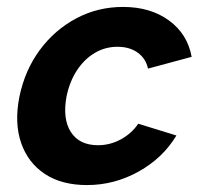

<svg xmlns="http://www.w3.org/2000/svg" viewBox="-20 -527 589 554"><path d="M231 7Q158 7 109.5 -25Q61 -57 41 -114.5Q21 -172 36 -248Q52 -325 95 -383Q138 -441 200 -474Q262 -507 335 -507Q414 -507 467.5 -468Q521 -429 533 -363L407 -329Q401 -358 377.5 -375Q354 -392 319 -392Q283 -392 253 -374Q223 -356 202 -324Q181 -292 172 -249Q160 -184 184.5 -146Q209 -108 263 -108Q297 -108 328 -124.5Q359 -141 379 -170L489 -136Q450 -71 380 -32Q310 7 231 7Z"/></svg>

Font: Albert Sans
Style: Bold Italic
Weight: 700
Italic angle: -11.25°
Designer: Andreas Rasmussen
Foundry: a.Foundry
Version: Version 1.025